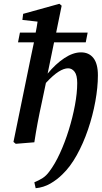

<svg xmlns="http://www.w3.org/2000/svg" viewBox="-20 -750 538 1012"><path d="M63 8 51 -2 143 -451Q147 -470 151 -489Q155 -508 159 -527H75L85 -578H168Q171 -592 173.5 -607Q176 -622 178 -636L98 -645L102 -677L293 -730L305 -720L276 -578H442L432 -527H265L231 -362Q273 -413 319 -443.5Q365 -474 407 -474Q449 -474 472.5 -444Q496 -414 496 -353Q496 -290 482.5 -215.5Q469 -141 444 -67.5Q419 6 384.5 68Q350 130 309 169Q281 197 245.5 217.5Q210 238 168 242L161 211Q187 200 205.5 188Q224 176 240 154Q269 116 295.5 58.5Q322 1 342.5 -65Q363 -131 375 -195.5Q387 -260 387 -312Q387 -354 373 -372Q359 -390 339 -390Q317 -390 288.5 -372Q260 -354 222 -313L201 -213Q188 -154 178.5 -103.5Q169 -53 161 0Z"/></svg>

Font: Source Serif Pro SemiBold
Style: Italic
Weight: 600
Italic angle: -12°
Designer: Frank Grießhammer
Foundry: Adobe Systems Incorporated
Version: Version 3.001;hotconv 1.0.111;makeotfexe 2.5.65597